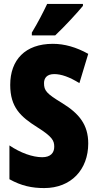

<svg xmlns="http://www.w3.org/2000/svg" viewBox="-20 -947 494 977"><path d="M402 -917V-927H220C199 -883 174 -834 142 -781V-767H261C311 -814 374 -883 402 -917ZM429 -217C429 -312 383 -369 297 -422C216 -471 204 -486 204 -524C204 -550 219 -570 256 -570C292 -570 334 -555 384 -524L429 -673C368 -707 308 -724 249 -724C108 -724 32 -642 32 -515C32 -401 85 -353 169 -300C247 -251 256 -231 256 -200C256 -169 237 -147 195 -147C146 -147 84 -169 28 -207V-35C89 -1 143 10 205 10C342 10 429 -84 429 -217Z"/></svg>

Font: Noto Sans Lao Looped ExtraCondensed Black
Style: Regular
Weight: 900
Width: 2
Designer: Mark Frömberg, Ben Mitchell
Foundry: The Fontpad Ltd
Version: Version 1.002